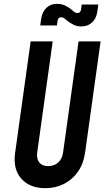

<svg xmlns="http://www.w3.org/2000/svg" viewBox="-20 -966 552 1002"><path d="M505 -750 424 -169Q416 -112 387.2 -70.5Q358.5 -29 314.2 -6.5Q270 16 215.5 16Q135.5 16 91.2 -33.5Q47 -83 59 -169L140 -750H255L174 -169Q170 -137.5 185 -118.2Q200 -99 231.5 -99Q262.5 -99 283.8 -118.2Q305 -137.5 309 -169L390 -750ZM405 -828Q380.5 -828 362.5 -837.5Q344.5 -847 334.5 -855Q326 -862 317.2 -869Q308.5 -876 298.5 -876Q290.5 -876 286 -870.8Q281.5 -865.5 280.5 -858L277 -833H190L194.5 -866Q199.5 -903.5 221.8 -924.8Q244 -946 277.5 -946Q301 -946 318.8 -937.5Q336.5 -929 347 -920.5Q357.5 -912 366 -905Q374.5 -898 384.5 -898Q393 -898 397.5 -903.5Q402 -909 403 -916.5L406.5 -942.5H493L488.5 -908Q483.5 -870.5 461 -849.2Q438.5 -828 405 -828Z"/></svg>

Font: Mohave Light SemiBold
Style: Italic
Weight: 600
Italic angle: -8°
Version: Version 2.003